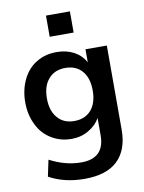

<svg xmlns="http://www.w3.org/2000/svg" viewBox="-102 -804 826 1098"><g transform="rotate(-10 311.5 -255.0)"><path d="M556 -505V-16Q556 101 491 163Q427 224 300 224Q182 224 94 175L114 80Q206 128 297 128Q432 128 432 -6V-106Q410 -66 365 -40Q321 -14 266 -14Q201 -14 149 -46Q97 -77 69 -135Q40 -193 40 -266Q40 -338 69 -398Q98 -457 149 -487Q199 -518 266 -518Q322 -518 366 -495Q410 -471 432 -429V-505ZM299 -112Q361 -112 397 -153Q432 -194 432 -266Q432 -338 397 -379Q362 -420 299 -420Q237 -420 202 -379Q166 -339 166 -266Q166 -194 202 -153Q237 -112 299 -112ZM243 -734H382V-611H243Z"/></g></svg>

Font: PRinguin Sans
Style: Bold
Weight: 700
Designer: Vernon Adams
Foundry: Vernon Adams
Version: ""